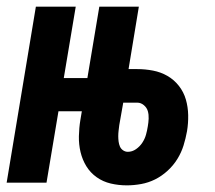

<svg xmlns="http://www.w3.org/2000/svg" viewBox="-27 -550 647 578"><path d="M-7 0 81 -530H201L165 -315H296L279 -215H149L113 0ZM355 8Q330 8 306.5 2.5Q283 -3 264 -16.5Q245 -30 233 -49.5Q221 -69 215.5 -92Q210 -115 210.5 -140Q211 -165 215 -189L272 -530H391L360 -342H386Q410 -342 433.5 -337.5Q457 -333 477 -321.5Q497 -310 511.5 -291.5Q526 -273 532.5 -250.5Q539 -228 539.5 -203.5Q540 -179 536 -155Q532 -133 525.5 -112Q519 -91 507 -71.5Q495 -52 477.5 -36Q460 -20 440 -10Q420 0 398 4Q376 8 355 8ZM358 -93Q371 -93 382.5 -101Q394 -109 401.5 -120.5Q409 -132 412.5 -144.5Q416 -157 418 -170Q420 -181 420.5 -193Q421 -205 418 -215.5Q415 -226 406 -233.5Q397 -241 386 -241H344L332 -173Q331 -165 330 -156.5Q329 -148 329 -140Q329 -132 330 -124Q331 -116 334 -109Q337 -102 343.5 -97.5Q350 -93 358 -93Z"/></svg>

Font: Iosevka Curly Extended
Style: Bold Italic
Weight: 700
Width: 7
Italic angle: -9°
Monospace: yes
Designer: Belleve Invis
Foundry: Belleve Invis
Version: Version 11.1.0; ttfautohint (v1.8.3)